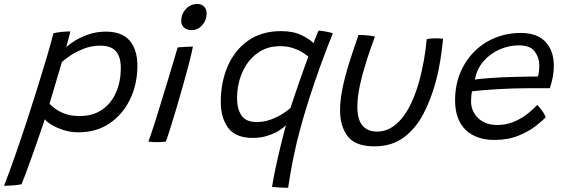

<svg xmlns="http://www.w3.org/2000/svg" viewBox="-102 -696 2772 944"><path d="M-82 217.5Q-54 144.5 -25 61.5Q4 -21.5 31.8 -106.5Q59.5 -191.5 84.2 -271Q109 -350.5 128.8 -417.8Q148.5 -485 161 -532.5Q178.5 -537 201.5 -539.2Q224.5 -541.5 244 -541.5Q241.5 -530 235.2 -506.2Q229 -482.5 223.5 -464.5Q238.5 -478.5 267.2 -496.2Q296 -514 334.8 -527.2Q373.5 -540.5 418 -540.5Q498 -540.5 535.8 -496Q573.5 -451.5 573.5 -373Q573.5 -283 538 -208.8Q502.5 -134.5 437.5 -90Q372.5 -45.5 283.5 -45.5Q244.5 -45.5 209.8 -56.8Q175 -68 150.8 -83Q126.5 -98 118.5 -110Q115 -99.5 104.8 -69.5Q94.5 -39.5 80.8 0.2Q67 40 52.2 81.2Q37.5 122.5 24.5 157Q11.5 191.5 4 210Q-18.5 214.5 -44.2 216Q-70 217.5 -82 217.5ZM288.5 -125.5Q356 -125.5 401.2 -157.5Q446.5 -189.5 469.2 -243Q492 -296.5 492 -361.5Q492 -415.5 468.5 -443.5Q445 -471.5 390 -471.5Q347 -471.5 308.5 -456Q270 -440.5 242 -421.5Q214 -402.5 202.5 -391Q200.5 -384 194.2 -363.5Q188 -343 180 -316Q172 -289 164 -261.8Q156 -234.5 149.8 -214Q143.5 -193.5 141.5 -186Q149.5 -177 168.2 -162.5Q187 -148 216.8 -136.8Q246.5 -125.5 288.5 -125.5Z M840 -548Q816 -548 802.5 -560.8Q789 -573.5 789 -593Q789 -627 812 -651.8Q835 -676.5 868.5 -676.5Q889.5 -676.5 901.8 -663Q914 -649.5 914 -630Q914 -597.5 892.8 -572.8Q871.5 -548 840 -548ZM713 0.5Q705.5 1.5 693.5 2.2Q681.5 3 669.5 3Q646.5 3 627.5 0Q632 -11 642.5 -41.8Q653 -72.5 666.5 -116.2Q680 -160 695.2 -209.5Q710.5 -259 725.2 -307.5Q740 -356 752 -396.8Q764 -437.5 771.5 -463Q784 -464 809.2 -465.5Q834.5 -467 846.5 -467Q844.5 -454.5 838.2 -428Q832 -401.5 823.5 -369.5Q811 -322.5 795 -266Q779 -209.5 762.8 -154.8Q746.5 -100 733.2 -58.2Q720 -16.5 713 0.5Z M1314.5 227.5Q1295 227.5 1273.5 226Q1252 224.5 1235.5 223Q1241.5 184.5 1252.2 133.2Q1263 82 1276.5 26.5Q1290 -29 1304 -80.5Q1293 -68.5 1270 -54Q1247 -39.5 1214 -28.8Q1181 -18 1140 -18Q1056.5 -18 1020 -67.2Q983.5 -116.5 983.5 -194.5Q983.5 -293 1018.2 -372Q1053 -451 1119.2 -497Q1185.5 -543 1279.5 -543Q1339.5 -543 1380.2 -523.2Q1421 -503.5 1439.5 -484Q1442 -491 1447 -504Q1452 -517 1457 -528.8Q1462 -540.5 1464.5 -545.5Q1480.5 -544.5 1500.5 -540.8Q1520.5 -537 1534.5 -532.5Q1505 -460 1475 -377.2Q1445 -294.5 1418.2 -211.2Q1391.5 -128 1372 -54Q1356.5 3 1345.2 57Q1334 111 1326.2 155.2Q1318.5 199.5 1314.5 227.5ZM1160 -96Q1196.5 -96 1230.2 -108.5Q1264 -121 1289.2 -137.5Q1314.5 -154 1326 -165Q1331.5 -181.5 1343 -216Q1354.5 -250.5 1368.5 -290.5Q1382.5 -330.5 1394.8 -365.2Q1407 -400 1414 -417.5Q1409 -422.5 1390.5 -435Q1372 -447.5 1342.5 -458.2Q1313 -469 1275 -469Q1209.5 -469 1162 -433.5Q1114.5 -398 1089 -339.5Q1063.5 -281 1063.5 -211.5Q1063.5 -161 1085.2 -128.5Q1107 -96 1160 -96Z M1996 -503.5Q2011 -507.5 2037 -507.5Q2047 -507.5 2058.8 -507Q2070.5 -506.5 2076.5 -505.5Q2071.5 -454 2063 -400Q2054.5 -346 2040.5 -294.5Q2017.5 -208 1979.5 -135.8Q1941.5 -63.5 1882.8 -20Q1824 23.5 1739.5 23.5Q1645 23.5 1607.5 -25.8Q1570 -75 1570 -154.5Q1570 -206 1583 -266.8Q1596 -327.5 1616.8 -392.8Q1637.5 -458 1660.5 -524Q1668 -524 1679 -523.8Q1690 -523.5 1699 -522.5Q1710.5 -521.5 1722 -520Q1733.5 -518.5 1741.5 -516Q1719.5 -458 1699.8 -396Q1680 -334 1667.5 -276Q1655 -218 1655 -171.5Q1655 -108.5 1680 -78.8Q1705 -49 1752 -49Q1819.5 -49 1873 -113.2Q1926.5 -177.5 1961 -303.5Q1973 -349 1982 -398.8Q1991 -448.5 1996 -503.5Z M2581 -119Q2564 -101.5 2530.2 -75.2Q2496.5 -49 2446 -28.5Q2395.5 -8 2328.5 -8Q2238.5 -8 2187 -58Q2135.5 -108 2135.5 -202.5Q2135.5 -276 2160.5 -336.8Q2185.5 -397.5 2229.5 -441.8Q2273.5 -486 2332.2 -510Q2391 -534 2458.5 -534Q2539 -534 2580 -490.2Q2621 -446.5 2621 -372Q2621 -345 2616 -318.2Q2611 -291.5 2601.5 -262.5Q2596.5 -262.5 2576.8 -262.5Q2557 -262.5 2529.5 -262.5Q2502 -262.5 2472.8 -262Q2443.5 -261.5 2420 -261Q2386.5 -260 2346.8 -257.8Q2307 -255.5 2272.2 -252.5Q2237.5 -249.5 2219 -247Q2214 -227.5 2214 -198Q2214 -149 2249 -115.2Q2284 -81.5 2342 -81.5Q2383.5 -81.5 2417.2 -94.5Q2451 -107.5 2476.5 -125.5Q2502 -143.5 2518 -159Q2534 -174.5 2540 -180Q2543.5 -176.5 2552.5 -165.5Q2561.5 -154.5 2570 -141.5Q2578.5 -128.5 2581 -119ZM2233 -305Q2255.5 -308.5 2310.8 -312.5Q2366 -316.5 2432 -318Q2470.5 -319 2504.5 -319.5Q2538.5 -320 2543 -320Q2549.5 -342.5 2549.5 -374.5Q2549.5 -412.5 2527.2 -442.8Q2505 -473 2448.5 -473Q2401 -473 2355.2 -453.2Q2309.5 -433.5 2276.2 -396Q2243 -358.5 2233 -305Z"/></svg>

Font: Grandstander Light
Style: Italic
Weight: 300
Italic angle: -15°
Designer: Tyler Finck
Foundry: Etcetera Type Co
Version: Version 1.200; ttfautohint (v1.8.3)